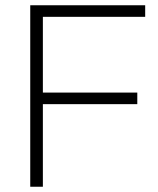

<svg xmlns="http://www.w3.org/2000/svg" viewBox="-20 -710 602 730"><path d="M95 0V-690H532V-646H143V-358H502V-314H143V0Z"/></svg>

Font: Oxanium ExtraLight ExtraLight
Style: Regular
Weight: 250
Version: Version 2.000